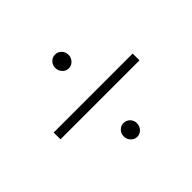

<svg xmlns="http://www.w3.org/2000/svg" viewBox="-107 -673 698 698"><g transform="rotate(-45 242.0 -324.5)"><path d="M277 -501Q277 -486 267 -475.5Q257 -465 243 -465Q229 -465 219 -475.5Q209 -486 209 -501Q209 -516 219 -526Q229 -536 243 -536Q257 -536 267 -526Q277 -516 277 -501ZM39 -339H445V-304H39ZM277 -149Q277 -134 267 -123.5Q257 -113 243 -113Q229 -113 219 -123.5Q209 -134 209 -149Q209 -164 219 -174Q229 -184 243 -184Q257 -184 267 -174Q277 -164 277 -149Z"/></g></svg>

Font: TypoPRO Montserrat
Style: Regular
Weight: 275
Designer: Julieta Ulanovsky
Foundry: Julieta Ulanovsky
Version: Version 6.001